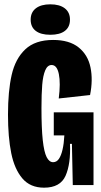

<svg xmlns="http://www.w3.org/2000/svg" viewBox="-20 -857 469 889"><path d="M17 -326Q17 -435 34 -510Q51 -585 97 -628.5Q143 -672 226 -672Q301 -672 344 -637.5Q387 -603 399 -545Q411 -487 397 -417L252 -401Q261 -472 252.5 -514Q244 -556 219 -556Q200 -556 189.5 -531.5Q179 -507 175.5 -464.5Q172 -422 172 -357Q172 -263 178 -208Q184 -153 196 -129.5Q208 -106 226 -106Q242 -106 252.5 -121Q263 -136 269.5 -164Q276 -192 278 -230H229V-337H413V-225V0H317L313 -191H304Q308 -98 283.5 -43Q259 12 184 12Q120 12 83.5 -31Q47 -74 32 -148Q17 -222 17 -326ZM122 -766Q122 -800 146 -818.5Q170 -837 213 -837Q256 -837 280 -818.5Q304 -800 304 -766Q304 -732 280.5 -714Q257 -696 213 -696Q169 -696 145.5 -714Q122 -732 122 -766Z"/></svg>

Font: Bricolage Grotesque 96pt Condensed ExBd
Style: Regular
Weight: 800
Width: 3
Designer: Mathieu Triay
Foundry: Atelier Triay
Version: Version 1.001;Glyphs 3.2 (3207)